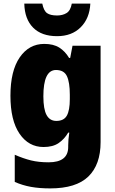

<svg xmlns="http://www.w3.org/2000/svg" viewBox="-20 -807 639 1067"><path d="M226 -563Q277 -563 309.5 -542.5Q342 -522 364 -485H370L383 -553H539V-17Q539 108 471 174Q403 240 259 240Q199 240 152 231.5Q105 223 62 204V53Q110 74 152.5 84.5Q195 95 250 95Q359 95 359 10V1Q359 -13 360.5 -32.5Q362 -52 365 -70H359Q338 -34 306 -12Q274 10 222 10Q139 10 88.5 -64Q38 -138 38 -275Q38 -413 89.5 -488Q141 -563 226 -563ZM291 -418Q221 -418 221 -272Q221 -200 239 -167.5Q257 -135 293 -135Q335 -135 351.5 -164.5Q368 -194 368 -256V-281Q368 -349 352 -383.5Q336 -418 291 -418ZM482 -787Q478 -705 428.5 -655.5Q379 -606 297 -606Q211 -606 164 -653.5Q117 -701 115 -787H215Q223 -747 241.5 -734Q260 -721 297 -721Q328 -721 350 -734.5Q372 -748 379 -787Z"/></svg>

Font: Noto Sans Lao Looped SemiCondensed Black
Style: Regular
Weight: 900
Width: 4
Designer: Mark Frömberg, Ben Mitchell
Foundry: The Fontpad Ltd
Version: Version 1.002; ttfautohint (v1.8.4.7-5d5b)